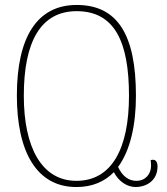

<svg xmlns="http://www.w3.org/2000/svg" viewBox="-20 -744 673 774"><path d="M597 -100C594 -100 589 -99 587 -98C588 -93 589 -88 589 -76C589 -43 567 -15 530 -15C500 -15 474 -32 456 -71C506 -139 528 -242 528 -358C528 -604 454 -724 289 -724C130 -724 48 -595 48 -359C48 -133 127 10 288 10C352 10 402 -12 439 -50C458 -13 492 10 527 10C565 10 615 -12 615 -73C615 -89 609 -100 597 -100ZM288 -15C148 -15 76 -150 76 -358C76 -574 143 -699 289 -699C443 -699 500 -574 500 -358C500 -146 431 -15 288 -15Z"/></svg>

Font: Noto Serif Georgian Condensed Thin
Style: Regular
Weight: 100
Width: 3
Designer: Monotype Design Team, Akaki Razmadze
Foundry: Google LLC
Version: Version 2.003